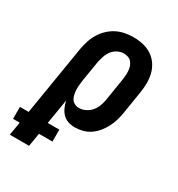

<svg xmlns="http://www.w3.org/2000/svg" viewBox="-229 -654 905 975"><g transform="rotate(30 223.5 -166.5)"><path d="M-27 205 -14 127H-53V57H-2L65 -352Q70 -377 77.5 -401Q85 -425 98.5 -447Q112 -469 131.5 -487.5Q151 -506 174 -517.5Q197 -529 222 -533.5Q247 -538 271 -538Q300 -538 328 -531.5Q356 -525 378.5 -510Q401 -495 416.5 -472Q432 -449 438.5 -422Q445 -395 444.5 -366Q444 -337 439 -308L418 -178Q414 -155 407.5 -133Q401 -111 390 -90Q379 -69 363.5 -50Q348 -31 328 -17.5Q308 -4 285 2Q262 8 240 8Q219 8 199.5 1.5Q180 -5 167 -19Q154 -33 146 -51Q138 -69 134 -89L110 57H178V127H99L86 205ZM208 -88Q228 -88 246.5 -97Q265 -106 278 -121.5Q291 -137 298 -155.5Q305 -174 308 -193L329 -323Q331 -337 332 -350Q333 -363 332 -376Q331 -389 327 -401.5Q323 -414 315 -423.5Q307 -433 295 -437.5Q283 -442 269 -442Q251 -442 233 -433Q215 -424 203 -408Q191 -392 185 -373.5Q179 -355 175 -337L156 -220Q154 -206 152.5 -192Q151 -178 151.5 -164Q152 -150 154.5 -136.5Q157 -123 163.5 -112Q170 -101 182 -94.5Q194 -88 208 -88Z"/></g></svg>

Font: Iosevka Curly Slab Oblique
Style: Bold
Weight: 700
Italic angle: -9°
Monospace: yes
Designer: Belleve Invis
Foundry: Belleve Invis
Version: Version 11.1.0; ttfautohint (v1.8.3)